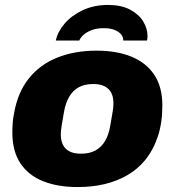

<svg xmlns="http://www.w3.org/2000/svg" viewBox="-20 -745 707 777"><path d="M294 12Q213 12 153.5 -12Q94 -36 62 -85Q30 -134 30 -208Q30 -229 31.5 -249Q33 -269 37 -287Q52 -372 97 -428Q142 -484 212 -512Q282 -540 371 -540Q453 -540 512.5 -515.5Q572 -491 604.5 -442Q637 -393 637 -318Q637 -248 619 -193.5Q601 -139 568 -98Q538 -61 496 -36.5Q454 -12 403.5 0Q353 12 294 12ZM308 -123Q343 -123 367 -136.5Q391 -150 405.5 -175Q420 -200 426 -235Q432 -270 435 -287.5Q438 -305 438.5 -313.5Q439 -322 439 -327Q439 -352 430.5 -369Q422 -386 404 -395.5Q386 -405 357 -405Q322 -405 298 -391.5Q274 -378 259.5 -352.5Q245 -327 239 -292Q233 -258 230 -240Q227 -222 226.5 -214Q226 -206 226 -201Q226 -177 234.5 -159.5Q243 -142 261 -132.5Q279 -123 308 -123ZM417 -725Q470 -725 505.5 -706.5Q541 -688 559 -659Q577 -630 577 -599Q577 -595 576.5 -590.5Q576 -586 575 -581H479Q479 -595 470 -606Q461 -617 443.5 -624Q426 -631 400 -631Q371 -631 350.5 -623Q330 -615 317.5 -603.5Q305 -592 301 -581H206Q213 -616 241 -649Q269 -682 314.5 -703.5Q360 -725 417 -725Z"/></svg>

Font: Archivo SemiBold Black
Style: Italic
Weight: 900
Italic angle: -10°
Version: Version 2.001